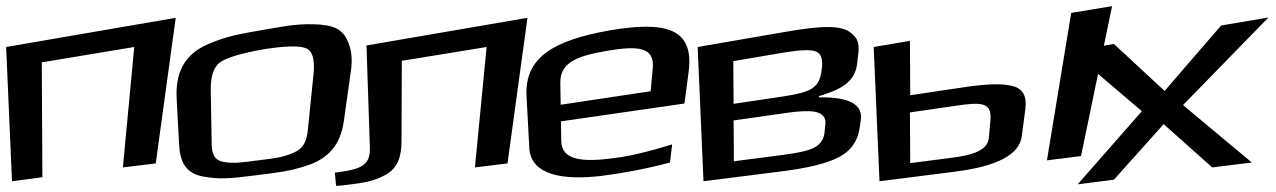

<svg xmlns="http://www.w3.org/2000/svg" viewBox="-67 -556 4155 625"><path d="M440 -24 505 -498 -47 -403 -28 34 71 21 69 -353 370 -403 333 -11Z M1075 -323C1080 -356 1078 -384 1071 -406C1056 -451 1035 -471 975 -476C911 -480 877 -474 791 -459C706 -444 674 -439 612 -413C531 -379 504 -317 508 -236L516 -86C519 -28 538 7 591 18C647 29 684 25 771 14C841 5 873 2 929 -16C1005 -40 1041 -87 1052 -160ZM935 -132C931 -97 922 -73 889 -59C852 -43 828 -41 773 -34C718 -27 695 -23 660 -29C630 -35 622 -56 622 -90L619 -267C619 -311 630 -341 652 -355C676 -370 721 -383 788 -395C856 -406 903 -408 926 -400C949 -393 958 -366 954 -319Z M1023 6 1027 49C1035 49 1047 48 1061 46C1121 39 1153 33 1190 12C1228 -10 1240 -47 1240 -97L1241 -358L1517 -403L1479 -11L1585 -24L1650 -498L1126 -408L1137 -77C1139 -17 1110 -5 1023 6Z M1917 -457C1737 -425 1640 -370 1647 -243L1656 -74C1661 15 1768 32 1895 16C1966 7 2039 -7 2114 -27L2121 -86C2044 -62 1980 -47 1929 -41C1832 -28 1761 -33 1760 -97L1759 -161L2161 -219L2175 -325C2192 -464 2100 -488 1917 -457ZM1912 -391C2007 -407 2064 -404 2058 -335L2051 -259L1758 -215L1757 -287C1756 -355 1817 -375 1912 -391Z M2723 -347 2725 -365C2732 -413 2728 -431 2699 -452C2661 -479 2574 -467 2482 -451L2204 -403L2223 34L2468 3C2560 -8 2625 -24 2663 -44C2702 -64 2725 -96 2731 -138L2735 -165C2743 -216 2697 -241 2598 -239L2599 -243C2668 -264 2715 -287 2723 -347ZM2482 -242 2321 -218 2320 -357 2485 -385C2539 -394 2574 -395 2590 -388C2605 -382 2611 -365 2609 -339L2608 -332C2602 -268 2572 -256 2482 -242ZM2617 -125C2615 -103 2604 -87 2586 -77C2568 -66 2531 -58 2476 -51L2322 -31L2321 -164L2490 -188C2544 -196 2580 -196 2597 -189C2614 -182 2621 -170 2620 -154Z M3452 -48 3553 -536 3420 -514 3341 -34ZM3040 3C3177 -14 3251 -52 3259 -112L3271 -203C3276 -243 3262 -268 3229 -276C3195 -285 3140 -283 3064 -271L2896 -246L2895 -423L2777 -403L2796 34ZM3035 -43 2896 -25 2895 -190 3046 -212C3133 -225 3162 -221 3157 -163L3152 -108C3148 -64 3094 -51 3035 -43Z M4008 -27 3784 -214 4062 -499 3908 -473 3724 -260 3559 -413 3421 -389 3650 -194 3441 44 3559 29 3721 -152 3879 -11Z"/></svg>

Font: Gamestation Warped
Style: Regular
Weight: 400
Designer: Jonas Hecksher
Foundry: Jonas Hecksher, Playtypeª, e-types AS
Version: Version 1.003